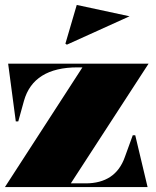

<svg xmlns="http://www.w3.org/2000/svg" viewBox="-20 -758 632 778"><path d="M0 0 314 -485H294Q205 -485 150.5 -451Q96 -417 77 -349L54 -266H44L13 -500H582L267 -15H327Q387 -15 427 -41.5Q467 -68 486 -122L518 -210H528L578 0ZM251 -577 245 -581 291 -738 505 -692Z"/></svg>

Font: Kalnia
Style: Bold
Weight: 700
Designer: Frida Medrano
Foundry: Frida Medrano
Version: Version 1.105